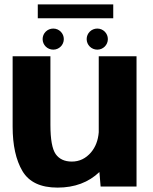

<svg xmlns="http://www.w3.org/2000/svg" viewBox="-20 -849 697 874"><path d="M438 0H601.5V-593H429.5V-247C426.5 -210 415 -180 394.5 -155.5C370.5 -127.5 341.5 -113.5 307 -113.5C274 -113.5 249.5 -125 233.5 -147.5C217.5 -170.5 209.5 -215 209.5 -280.5V-593H37.5V-272.5C37.5 -188 52.5 -120.5 82 -70.5C112 -20 165 5 242 5C320 5 383.5 -19 432.5 -66ZM152 -766H495.5V-829H152ZM222.5 -623C249 -623 270.5 -644.5 270.5 -671C270.5 -697.5 249 -719 222.5 -719C195.5 -719 174 -697.5 174 -671C174 -644.5 195.5 -623 222.5 -623ZM423 -623C449.5 -623 471 -644.5 471 -671C471 -697.5 449.5 -719 423 -719C396 -719 374.5 -697.5 374.5 -671C374.5 -644.5 396 -623 423 -623Z"/></svg>

Font: Anybody
Style: Bold
Weight: 700
Designer: Tyler Finck
Foundry: Etcetera Type Company
Version: Version 1.110